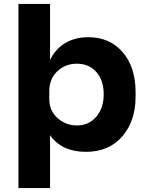

<svg xmlns="http://www.w3.org/2000/svg" viewBox="-20 -750 743 970"><path d="M232.9 200.2H73.2V-730H232.9V-446.8Q259.8 -502.4 309.1 -532.2Q358.4 -562 425.8 -562Q535.6 -562 600.3 -485.8Q665 -409.7 665 -285.2V-262.2Q665 -138.7 597.7 -60.8Q530.3 17.1 414.1 17.1Q292 17.1 232.9 -66.9ZM368.2 -116.2Q428.7 -116.2 466.3 -160.2Q503.9 -204.1 503.9 -273.9Q503.9 -344.2 466.8 -386.2Q429.7 -428.2 368.2 -428.2Q310.5 -428.2 269.8 -390.1Q229 -352.1 229 -288.1V-251Q229 -189.9 271 -153.1Q313 -116.2 368.2 -116.2Z"/></svg>

Font: Sora
Style: Bold
Weight: 700
Designer: Jonathan Barnbrook, Julián Moncada
Foundry: Barnbrook Fonts
Version: Version 2.000